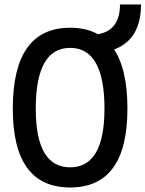

<svg xmlns="http://www.w3.org/2000/svg" viewBox="-20 -827 649 857"><path d="M293 9.8Q37.1 9.8 37.1 -341.8Q37.1 -703.1 293 -703.1Q548.8 -703.1 548.8 -341.8Q548.8 9.8 293 9.8ZM293 -80.1Q446.3 -80.1 446.3 -341.8Q446.3 -613.3 293 -613.3Q139.6 -613.3 139.6 -341.8Q139.6 -80.1 293 -80.1ZM410.6 -588.4 386.2 -668.9 415.5 -673.8Q465.8 -682.1 490.7 -715.6Q515.6 -749 515.6 -807.1H609.4Q609.4 -714.4 567.1 -660.9Q524.9 -607.4 439.9 -593.3Z"/></svg>

Font: Cascadia Mono PL
Style: Regular
Weight: 400
Monospace: yes
Designer: Aaron Bell
Foundry: Saja Typeworks
Version: Version 2102.003